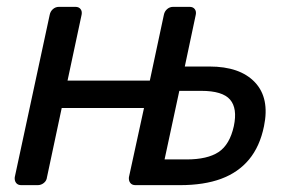

<svg xmlns="http://www.w3.org/2000/svg" viewBox="-20 -540 833 560"><path d="M42 0Q32 0 27 -6.5Q22 -13 23 -23L125 -497Q127 -507 134.5 -513.5Q142 -520 152 -520H200Q210 -520 215 -513.5Q220 -507 218 -497L177 -305H417L458 -497Q460 -507 467.5 -513.5Q475 -520 485 -520H533Q543 -520 548 -513.5Q553 -507 551 -497L519 -346H591Q680 -346 723.5 -300Q767 -254 750 -172Q738 -113 706.5 -75Q675 -37 625 -18.5Q575 0 505 0H375Q365 0 360 -6.5Q355 -13 356 -23L400 -225H160L117 -23Q116 -13 108 -6.5Q100 0 90 0ZM460 -75H524Q585 -75 617.5 -96.5Q650 -118 662 -172Q673 -224 651 -249.5Q629 -275 567 -275H503Z"/></svg>

Font: Rubik
Style: Italic
Weight: 400
Italic angle: -12°
Designer: Hubert and Fischer
Foundry: Hubert and Fischer
Version: Version 2.300;gftools[0.9.30]